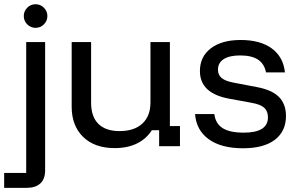

<svg xmlns="http://www.w3.org/2000/svg" viewBox="-50 -702 1423 922"><path d="M-30 200V128.3H75.8V-500H166.7V115.8Q166.7 158.3 143.3 179.2Q120 200 79.2 200ZM120.8 -568.3Q97.5 -568.3 80.8 -585Q64.2 -601.7 64.2 -625Q64.2 -648.3 80.8 -665Q97.5 -681.7 120.8 -681.7Q144.2 -681.7 160.8 -665Q177.5 -648.3 177.5 -625Q177.5 -601.7 160.8 -585Q144.2 -568.3 120.8 -568.3Z M500.8 9.2Q404.2 9.2 349.2 -44.6Q294.2 -98.3 294.2 -189.2V-500H387.5V-209.2Q387.5 -141.7 422.5 -107.1Q457.5 -72.5 524.2 -72.5Q595 -72.5 633.8 -108.8Q672.5 -145 672.5 -210V-500H765.8V-96.7H814.2V0H714.2V-76.7H679.2Q652.5 -35 607.5 -12.9Q562.5 9.2 500.8 9.2Z M1116.7 10Q1012.5 10 952.5 -33.3Q892.5 -76.7 886.7 -154.2H979.2Q985 -108.3 1019.2 -86.7Q1053.3 -65 1120 -65Q1236.7 -65 1236.7 -138.3Q1236.7 -168.3 1218.8 -184.6Q1200.8 -200.8 1158.3 -208.3L1049.2 -228.3Q910 -254.2 910 -360.8Q910 -430 962.5 -470Q1015 -510 1105.8 -510Q1200 -510 1255.4 -469.2Q1310.8 -428.3 1318.3 -354.2H1227.5Q1219.2 -395.8 1188.8 -415.8Q1158.3 -435.8 1103.3 -435.8Q1052.5 -435.8 1024.6 -418.3Q996.7 -400.8 996.7 -367.5Q996.7 -341.7 1014.6 -327.1Q1032.5 -312.5 1072.5 -305L1181.7 -284.2Q1255 -270.8 1289.2 -236.7Q1323.3 -202.5 1323.3 -145Q1323.3 -71.7 1270 -30.8Q1216.7 10 1116.7 10Z"/></svg>

Font: Funnel Display
Style: Regular
Weight: 400
Designer: NORD ID, Kristian Moeller
Foundry: Dicotype
Version: Version 1.000